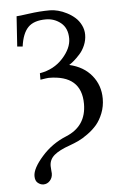

<svg xmlns="http://www.w3.org/2000/svg" viewBox="-50 -479 483 745"><g transform="rotate(-5 191.5 -106.5)"><path d="M88.9 229C99 229 107.5 225.2 114.5 217.5C121.5 209.9 125 200.4 125 189C125 187.3 124.7 183.3 124 177C123.4 170.7 123 165 123 160.2C123 143.2 129.7 129.2 143.1 117.9C156.4 106.7 176.8 96.4 204.1 86.9C215.8 82.7 227.1 78 238 73C248.9 68 261.3 60.5 275.1 50.5C289 40.6 300.9 29.8 311 18.1C321.1 6.3 329.7 -8.4 336.7 -26.1C343.7 -43.9 347.2 -62.8 347.2 -83C347.2 -117.5 336.8 -147.5 315.9 -173.1C295.1 -198.6 266.1 -215.7 229 -224.1C235.2 -228 241.6 -232.8 248.3 -238.5C255 -244.2 262.6 -251.8 271.2 -261.2C279.9 -270.7 286.9 -282 292.5 -295.2C298 -308.3 300.8 -321.9 300.8 -335.9C300.8 -349 297.9 -361.4 292 -373.3C286.1 -385.2 278.6 -395.2 269.3 -403.3C260 -411.5 249.7 -418.5 238.3 -424.3C226.9 -430.2 215.6 -434.6 204.3 -437.5C193.1 -440.4 182.6 -441.9 172.9 -441.9C146.2 -441.9 119 -439.9 91.3 -436C63.6 -432.1 47.2 -430.2 42 -430.2L34.2 -313L55.2 -311C59.7 -344.9 69.5 -369.5 84.5 -385C99.4 -400.5 122.6 -408.2 153.8 -408.2C175.9 -408.2 195.5 -401.3 212.4 -387.5C229.3 -373.6 237.8 -353.2 237.8 -326.2C237.8 -301.1 226.2 -275.7 202.9 -250C179.6 -224.3 149.6 -208.3 112.8 -202.1V-176.8C131 -179.7 141.8 -181.2 145 -181.2C230.3 -181.2 272.9 -143.7 272.9 -68.8C272.9 -10.9 246.3 29 192.9 50.8C155.4 66.1 123.5 88.7 97.2 118.7C70.5 148.9 57.1 174 57.1 193.8C57.1 206.2 60.6 215.2 67.6 220.7C74.6 226.2 81.7 229 88.9 229Z"/></g></svg>

Font: Linux Biolinum G
Style: Bold
Weight: 700
Designer: Philipp H. Poll
Foundry: Philipp H. Poll
Version: Version 1.1.0